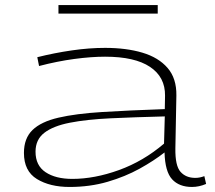

<svg xmlns="http://www.w3.org/2000/svg" viewBox="-20 -732 854 762"><path d="M75 -125Q75 -183 109 -216Q143 -249 212 -265Q281 -281 386 -287.5Q491 -294 634 -299L635 -352Q636 -426 575.5 -466.5Q515 -507 397 -507Q342 -507 275 -498Q208 -489 135 -470L128 -505Q196 -522 265 -532Q334 -542 397 -542Q481 -542 545 -523Q609 -504 645 -462.5Q681 -421 680 -353L676 -143Q675 -74 696.5 -50Q718 -26 755 -26Q773 -26 791 -33L798 -2Q770 10 742 10Q691 10 663 -20.5Q635 -51 633 -127Q591 -94 534 -62.5Q477 -31 407 -10.5Q337 10 256 10Q178 10 126.5 -21.5Q75 -53 75 -125ZM121 -130Q121 -75 161 -48.5Q201 -22 267 -22Q355 -22 452 -57Q549 -92 631 -162L634 -270Q514 -267 419 -262.5Q324 -258 257.5 -245Q191 -232 156 -205Q121 -178 121 -130ZM212 -678V-712H606V-678Z"/></svg>

Font: Georama ExtraExtended ExtraLight
Style: Regular
Weight: 200
Width: 8
Designer: Jean-Baptiste Levee
Foundry: Production Type
Version: Version 1.000